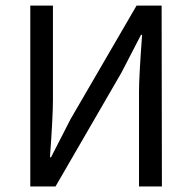

<svg xmlns="http://www.w3.org/2000/svg" viewBox="-20 -676 696 696"><path d="M89.8 0V-655.8H171.9V-314.9Q171.9 -252.9 161.1 -106H165L235.8 -244.1L475.1 -655.8H565.9L566.9 0H483.9V-344.2Q483.9 -398.4 495.1 -549.8H491.2L419.9 -412.1L181.2 0Z"/></svg>

Font: Source Sans Pro
Style: Regular
Weight: 400
Designer: Paul D. Hunt
Foundry: Adobe Systems Incorporated
Version: Version 3.006;hotconv 1.0.111;makeotfexe 2.5.65597